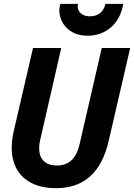

<svg xmlns="http://www.w3.org/2000/svg" viewBox="-20 -970 698 1000"><path d="M272 10Q184 10 127 -26.5Q70 -63 50.5 -130Q31 -197 52 -289L152 -720H299L190 -244Q180 -202 186.5 -171.5Q193 -141 216 -124.5Q239 -108 277 -108Q323 -108 352.5 -135.5Q382 -163 395 -221L510 -720H658L546 -236Q518 -113 449.5 -51.5Q381 10 272 10ZM437 -784Q393 -784 362.5 -799.5Q332 -815 314 -840Q296 -865 291 -894Q286 -923 294 -950H387Q382 -936 387.5 -920.5Q393 -905 408.5 -895Q424 -885 449 -885Q481 -885 502 -902.5Q523 -920 529 -950H622Q608 -870 557 -827Q506 -784 437 -784Z"/></svg>

Font: Instrument Sans SemiCondensed
Style: Bold Italic
Weight: 700
Width: 4
Italic angle: -13°
Designer: Rodrigo Fuenzalida
Foundry: fragTYPE
Version: Version 1.000;gftools[0.9.28]